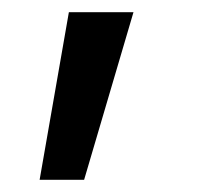

<svg xmlns="http://www.w3.org/2000/svg" viewBox="-20 -140 324 315"><path d="M118 155H45L93 -120H199Z"/></svg>

Font: 42dot Sans Light Medium
Style: Regular
Weight: 500
Version: Version 1.000